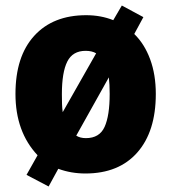

<svg xmlns="http://www.w3.org/2000/svg" viewBox="-20 -618 621 695"><path d="M544 -278Q544 -142 477 -66Q410 10 289 10Q237 10 191 -7L156 57L76 15L116 -56Q36 -141 36 -278Q36 -414 104 -488.5Q172 -563 292 -563Q345 -563 390 -545L421 -598L499 -556L466 -495Q503 -459 523.5 -403.5Q544 -348 544 -278ZM204 -277Q204 -258 204.5 -242Q205 -226 207 -212L328 -425Q313 -434 290 -434Q243 -434 223.5 -395Q204 -356 204 -277ZM377 -278Q377 -313 374 -338L256 -127Q270 -118 291 -118Q340 -118 358.5 -158.5Q377 -199 377 -278Z"/></svg>

Font: Noto Sans Oriya Cond Blk
Style: Regular
Weight: 900
Width: 3
Designer: Amélie Bonet and Sol Matas
Foundry: Google LLC
Version: Version 2.006; ttfautohint (v1.8.4.7-5d5b)